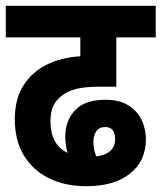

<svg xmlns="http://www.w3.org/2000/svg" viewBox="-20 -642 557 662"><path d="M278 0Q203 0 147.5 -28Q92 -56 61.5 -107.5Q31 -159 31 -231Q31 -299 60 -346Q89 -393 140 -418.5Q191 -444 257 -448V-513H0V-622H517V-513H381V-343H322Q273 -343 243 -335.5Q213 -328 194 -313Q174 -298 164 -277Q154 -256 154 -224Q154 -143 213 -115Q205 -143 205 -172Q205 -225 238.5 -261.5Q272 -298 344 -298Q392 -298 423 -278.5Q454 -259 468.5 -228Q483 -197 483 -162Q483 -87 428.5 -43.5Q374 0 278 0ZM302 -154Q302 -127 312 -103Q342 -106 359.5 -121Q377 -136 377 -162Q377 -204 343 -204Q321 -204 311.5 -188.5Q302 -173 302 -154Z"/></svg>

Font: Noto Sans Condensed
Style: Bold Italic
Weight: 700
Width: 3
Italic angle: -12°
Designer: Monotype Design Team
Foundry: Monotype Imaging Inc.
Version: Version 2.013; ttfautohint (v1.8.4.7-5d5b)